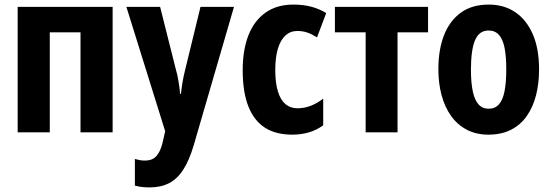

<svg xmlns="http://www.w3.org/2000/svg" viewBox="-20 -577 2406 837"><path d="M471 -547V0H331V-436H197V0H57V-547Z M531 -547H678L748 -269Q753 -252 756 -235Q759 -218 761.5 -201Q764 -184 765 -168H769Q771 -190 775 -214.5Q779 -239 786 -268L854 -547H1000L824 58Q805 122 779 162.5Q753 203 717 221.5Q681 240 632 240Q613 240 597.5 238Q582 236 568 232V116Q578 119 589 121Q600 123 611 123Q634 123 649 114Q664 105 675 83.5Q686 62 693 26L700 -5Z M1254 10Q1183 10 1135.5 -20Q1088 -50 1063 -112.5Q1038 -175 1038 -271Q1038 -359 1063 -423Q1088 -487 1137.5 -522Q1187 -557 1259 -557Q1303 -557 1338 -547.5Q1373 -538 1402 -520L1362 -414Q1340 -428 1320 -435Q1300 -442 1276 -442Q1246 -442 1224.5 -422.5Q1203 -403 1191.5 -365Q1180 -327 1180 -271Q1180 -216 1191.5 -178.5Q1203 -141 1224.5 -123Q1246 -105 1277 -105Q1307 -105 1335 -116Q1363 -127 1389 -147V-31Q1361 -10 1327 0Q1293 10 1254 10Z M1846 -436H1713V0H1574V-436H1440V-547H1846Z M2330 -275Q2330 -214 2317 -162.5Q2304 -111 2277 -72Q2250 -33 2208 -11.5Q2166 10 2109 10Q2056 10 2015 -11.5Q1974 -33 1946.5 -71.5Q1919 -110 1905 -162Q1891 -214 1891 -275Q1891 -360 1915.5 -423Q1940 -486 1988.5 -521.5Q2037 -557 2111 -557Q2177 -557 2226 -524Q2275 -491 2302.5 -428Q2330 -365 2330 -275ZM2033 -273Q2033 -217 2041 -179Q2049 -141 2066 -122Q2083 -103 2110 -103Q2138 -103 2155 -122Q2172 -141 2179.5 -179.5Q2187 -218 2187 -274Q2187 -332 2179.5 -369Q2172 -406 2155 -425Q2138 -444 2110 -444Q2069 -444 2051 -402Q2033 -360 2033 -273Z"/></svg>

Font: Noto Sans Display Condensed
Style: Bold
Weight: 700
Width: 3
Designer: Monotype Design Team
Foundry: Monotype Imaging Inc.
Version: Version 2.003